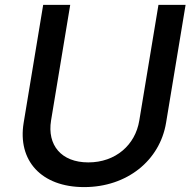

<svg xmlns="http://www.w3.org/2000/svg" viewBox="-20 -747 778 779"><path d="M622.9 -727.3 545.1 -257.8C529.1 -159.1 449.2 -88.1 338.4 -88.1C227.6 -88.1 171.2 -159.1 187.1 -257.8L264.9 -727.3H155.2L76 -248.9C50.8 -96.2 146.7 12.1 321.4 12.1C495.7 12.1 628.6 -96.2 653.8 -248.9L733 -727.3Z"/></svg>

Font: Magic Ui Pro Medium
Style: Italic
Weight: 500
Italic angle: -9.39999°
Designer: Stefan Endress, Andreas Faust
Version: Version 1.000;FEAKit 1.0